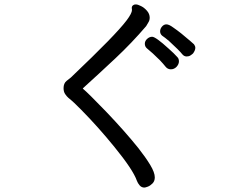

<svg xmlns="http://www.w3.org/2000/svg" viewBox="-20 -783 1040 867"><path d="M576 -738 575 -747Q575 -757 584 -761Q586 -763 594 -763Q602 -763 617 -755.5Q632 -748 644 -734Q656 -720 656 -703Q656 -691 650 -682Q640 -666 640 -665Q575 -589 501.5 -520Q428 -451 354 -384Q354 -383 355 -382Q378 -363 459 -279Q544 -190 605 -114Q638 -72 658.5 -38Q679 -4 679 18Q679 35 668.5 45.5Q658 56 647 60Q636 64 632 64Q619 64 610.5 54Q602 44 598 33Q581 -16 497 -119Q424 -209 347 -287Q312 -323 289 -341Q281 -348 274 -358.5Q267 -369 267 -385Q267 -407 281 -418Q293 -428 300 -433Q406 -534 466 -595.5Q526 -657 551 -690Q576 -723 576 -738ZM852 -542Q848 -538 840.5 -533Q833 -528 823 -528Q812 -528 804 -537Q789 -556 743 -598Q724 -614 712 -622Q703 -630 703 -641.5Q703 -653 711.5 -663Q720 -673 731.5 -673Q743 -673 762 -659Q797 -635 839 -598L856 -583Q862 -575 862 -567Q862 -556 852 -542ZM703 -510Q668 -545 643 -565Q634 -573 634 -585.5Q634 -598 644.5 -607.5Q655 -617 667 -617Q683 -617 742 -563Q766 -542 781 -525Q788 -518 788 -506Q788 -493 777 -481Q766 -470 751.5 -470Q737 -470 727.5 -482Q718 -494 703 -510Z"/></svg>

Font: Moon Stars Kai
Style: Bold
Weight: 700
Designer: GuiWonder
Version: Version 1.101